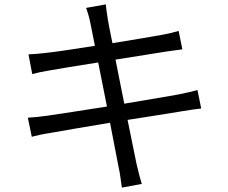

<svg xmlns="http://www.w3.org/2000/svg" viewBox="-20 -811 1040 876"><path d="M881 -400C860 -394 832 -388 794 -380C744 -371 649 -355 547 -338L507 -539C603 -554 694 -569 740 -576C766 -580 797 -584 812 -586L795 -670C778 -665 753 -658 724 -653C682 -645 590 -630 493 -614C481 -670 474 -711 472 -722C469 -744 464 -772 463 -791L373 -775C380 -755 387 -733 392 -707C395 -695 402 -656 413 -602C319 -587 232 -574 193 -570C161 -566 135 -564 110 -563L127 -473C149 -479 176 -485 208 -490C246 -497 333 -511 428 -526L468 -325C354 -307 245 -290 195 -283C169 -279 130 -275 107 -274L125 -187C147 -193 174 -199 213 -205C262 -214 369 -232 482 -251C501 -152 517 -71 521 -49C528 -19 531 11 536 45L627 28C618 0 610 -34 603 -63C598 -86 582 -166 562 -264C660 -279 753 -294 808 -303C845 -309 877 -314 898 -316Z"/></svg>

Font: Source Han Sans CN Regular
Style: Regular
Weight: 400
Designer: Ryoko NISHIZUKA (kana & ideographs); Paul D. Hunt (Latin, Greek & Cyrillic); Wenlong ZHANG (bopomofo); Sandoll Communica
Foundry: Adobe Systems Incorporated
Version: Version 1.004;PS 1.004;hotconv 1.0.82;makeotf.lib2.5.63406